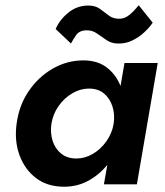

<svg xmlns="http://www.w3.org/2000/svg" viewBox="-20 -699 624 728"><path d="M191 -589Q206 -624 239 -651Q272 -678 315 -678Q342 -678 359.5 -665Q377 -652 393.5 -639.5Q410 -627 435 -628Q455 -629 472.5 -644Q490 -659 506 -679L559 -613Q547 -595 526.5 -576Q506 -557 480.5 -545Q455 -533 427 -534Q403 -534 384 -547Q365 -560 347 -572.5Q329 -585 306 -584Q280 -583 268 -565Q256 -547 249 -534ZM43 -230Q52 -299 88.5 -353Q125 -407 179.5 -438.5Q234 -470 296 -470Q350 -470 385 -443Q420 -416 437 -373L452 -460H578L499 0H374L387 -74Q356 -36 314.5 -13.5Q273 9 223 9Q160 9 117 -23.5Q74 -56 54 -110.5Q34 -165 43 -230ZM175 -230Q170 -195 179.5 -165Q189 -135 212 -116.5Q235 -98 270 -98Q302 -98 332 -115.5Q362 -133 383.5 -163.5Q405 -194 411 -230Q416 -265 406.5 -295Q397 -325 375.5 -343.5Q354 -362 322 -363Q287 -364 255.5 -346Q224 -328 202.5 -297.5Q181 -267 175 -230Z"/></svg>

Font: Von Semi
Style: Italic
Weight: 600
Version: Version 4.000; ttfautohint (v1.8.4.7-5d5b)